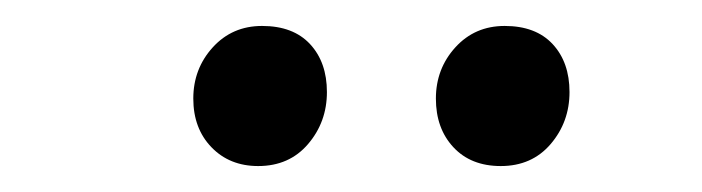

<svg xmlns="http://www.w3.org/2000/svg" viewBox="-20 -757 541 148"><path d="M129 -681Q129 -704 144 -720.5Q159 -737 182 -737Q206 -737 219 -723Q232 -709 232 -686Q232 -663 217.5 -646Q203 -629 179 -629Q157 -629 143 -643.5Q129 -658 129 -681ZM316 -681Q316 -704 331 -720.5Q346 -737 369 -737Q393 -737 406 -723Q419 -709 419 -686Q419 -663 404.5 -646Q390 -629 366 -629Q343 -629 329.5 -643.5Q316 -658 316 -681Z"/></svg>

Font: Literata 24pt Light
Style: Italic
Weight: 300
Italic angle: -2°
Designer: Latin by Veronika Burian and Jose Scaglione. Greek by Irene Vlachou. Cyrillic by Vera Evstafieva
Foundry: TypeTogether
Version: Version 3.103;gftools[0.9.29]